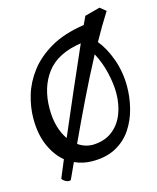

<svg xmlns="http://www.w3.org/2000/svg" viewBox="-123 -823 828 1012"><g transform="rotate(-15 290.5 -317.5)"><path d="M126 103Q119 103 107.5 97Q96 91 90 81L130 -15Q85 -52 57.5 -114.5Q30 -177 30 -263Q30 -324 49 -388.5Q68 -453 112 -511Q156 -569 230 -612Q304 -655 414 -671L435 -716L518 -738L550 -712Q504 -639 463 -565Q501 -519 526 -449Q551 -379 551 -301Q551 -241 536 -181.5Q521 -122 488.5 -73Q456 -24 403 5Q350 34 274 34Q222 34 177 13L138 98Q136 103 126 103ZM173 -119Q221 -232 271.5 -348Q322 -464 374 -582Q244 -563 185 -485Q126 -407 126 -291Q126 -236 138.5 -193Q151 -150 173 -119ZM299 -49Q362 -51 404 -83Q446 -115 466.5 -167Q487 -219 487 -281Q487 -331 473 -392Q459 -453 430 -507Q372 -398 320 -290.5Q268 -183 218 -75Q255 -49 299 -49Z"/></g></svg>

Font: Julee
Style: Regular
Weight: 400
Designer: Julian Tunni
Foundry: Julian Tunni
Version: Version 1.002; ttfautohint (v1.8.4.7-5d5b);gftools[0.9.23]